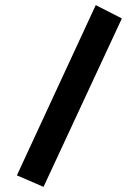

<svg xmlns="http://www.w3.org/2000/svg" viewBox="-20 -687 540 750"><path d="M150 43 46 -2 354 -667 456 -615Z"/></svg>

Font: Ligconsolata
Style: Bold
Weight: 700
Monospace: yes
Designer: Raph Levien, Cyreal, Brenton Simpson
Foundry: Raph Levien, Cyreal, Google
Version: Version 3.001; ttfautohint (v1.8.2.53-6de2)